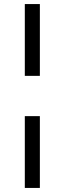

<svg xmlns="http://www.w3.org/2000/svg" viewBox="-20 -763 317 944"><path d="M102 -390H176V-743H102ZM102 161H176V-192H102Z"/></svg>

Font: Saira UNSAM SC
Style: Regular
Weight: 400
Designer: Hector Gatti with collaboration of the Omnibus-Type team
Foundry: Omnibus-Type
Version: Version 1.072;PS 001.072;hotconv 1.0.88;makeotf.lib2.5.64775